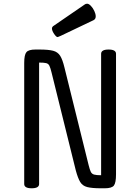

<svg xmlns="http://www.w3.org/2000/svg" viewBox="-20 -1006 753 1031"><path d="M387 -91 257 -616Q251 -641 245.5 -652.5Q240 -664 228 -667Q216 -670 190 -670V-18Q190 5 150 5Q110 5 110 -18V-668Q110 -712 122 -726Q134 -740 170 -740H192Q240 -740 265 -733.5Q290 -727 303 -706.5Q316 -686 326 -644L456 -119Q462 -95 467.5 -83.5Q473 -72 485.5 -68.5Q498 -65 523 -65V-717Q523 -740 563 -740Q603 -740 603 -717V-70Q603 -24 591.5 -9.5Q580 5 543 5H521Q474 5 448.5 -1.5Q423 -8 410.5 -29Q398 -50 387 -91ZM289 -807Q282 -807 270.5 -824Q259 -841 259 -853Q259 -862 269 -868L435 -982Q440 -986 448 -986Q457 -986 468 -974.5Q479 -963 486.5 -947Q494 -931 494 -918Q494 -904 483 -898L307 -814Q297 -810 294 -808.5Q291 -807 289 -807Z"/></svg>

Font: Offside
Style: Regular
Weight: 400
Designer: Eduardo Rodriguez Tunni
Foundry: Eduardo Rodriguez Tunni
Version: Version 1.002; ttfautohint (v1.8.4.7-5d5b);gftools[0.9.23]